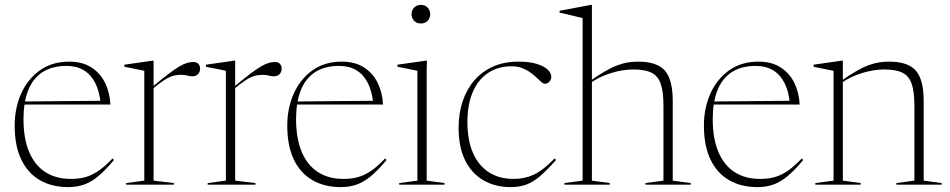

<svg xmlns="http://www.w3.org/2000/svg" viewBox="-20 -755 3884 785"><path d="M263.5 -503Q317 -503 353.5 -479.5Q390 -456 409.5 -416.5Q429 -377 431.5 -327.5H70.5V-340L400.5 -343L391.5 -332.5Q386.5 -382.5 369 -416.5Q351.5 -450.5 322.2 -468Q293 -485.5 252.5 -485.5Q191.5 -485.5 152.2 -459Q113 -432.5 94.5 -383.8Q76 -335 76 -268.5Q76 -189 99 -134.2Q122 -79.5 165.2 -51.5Q208.5 -23.5 270 -23.5Q302.5 -23.5 329 -30.8Q355.5 -38 382.2 -56.2Q409 -74.5 440 -107L446 -101Q411.5 -59.5 382.5 -35.2Q353.5 -11 324 -0.5Q294.5 10 258.5 10Q192 10 142.8 -18.5Q93.5 -47 66.8 -103Q40 -159 40 -241.5Q40 -312.5 66.2 -371.8Q92.5 -431 142.5 -467Q192.5 -503 263.5 -503Z M770 -501.5Q784 -501.5 791 -494Q798 -486.5 798 -474Q798 -460 789.2 -451.5Q780.5 -443 766.5 -443Q758 -443 752 -444.5Q746 -446 738.8 -447.5Q731.5 -449 719 -449Q701.5 -449 685.8 -444.2Q670 -439.5 650 -426.5Q630 -413.5 600 -388.5L598 -395.5Q639.5 -430.5 667.5 -451.8Q695.5 -473 714.2 -483.8Q733 -494.5 746 -498Q759 -501.5 770 -501.5ZM608 -399.5V-16.5L691 -6.5V0H495.5V-6.5L570 -16.5V-465.5Q563.5 -467 551.5 -469.5Q539.5 -472 523.2 -475.2Q507 -478.5 488.5 -482V-490.5L604 -507H608Z M1103.5 -501.5Q1117.5 -501.5 1124.5 -494Q1131.5 -486.5 1131.5 -474Q1131.5 -460 1122.8 -451.5Q1114 -443 1100 -443Q1091.5 -443 1085.5 -444.5Q1079.5 -446 1072.2 -447.5Q1065 -449 1052.5 -449Q1035 -449 1019.2 -444.2Q1003.5 -439.5 983.5 -426.5Q963.5 -413.5 933.5 -388.5L931.5 -395.5Q973 -430.5 1001 -451.8Q1029 -473 1047.8 -483.8Q1066.5 -494.5 1079.5 -498Q1092.5 -501.5 1103.5 -501.5ZM941.5 -399.5V-16.5L1024.5 -6.5V0H829V-6.5L903.5 -16.5V-465.5Q897 -467 885 -469.5Q873 -472 856.8 -475.2Q840.5 -478.5 822 -482V-490.5L937.5 -507H941.5Z M1378 -503Q1431.5 -503 1468 -479.5Q1504.5 -456 1524 -416.5Q1543.5 -377 1546 -327.5H1185V-340L1515 -343L1506 -332.5Q1501 -382.5 1483.5 -416.5Q1466 -450.5 1436.8 -468Q1407.5 -485.5 1367 -485.5Q1306 -485.5 1266.8 -459Q1227.5 -432.5 1209 -383.8Q1190.5 -335 1190.5 -268.5Q1190.5 -189 1213.5 -134.2Q1236.5 -79.5 1279.8 -51.5Q1323 -23.5 1384.5 -23.5Q1417 -23.5 1443.5 -30.8Q1470 -38 1496.8 -56.2Q1523.5 -74.5 1554.5 -107L1560.5 -101Q1526 -59.5 1497 -35.2Q1468 -11 1438.5 -0.5Q1409 10 1373 10Q1306.5 10 1257.2 -18.5Q1208 -47 1181.2 -103Q1154.5 -159 1154.5 -241.5Q1154.5 -312.5 1180.8 -371.8Q1207 -431 1257 -467Q1307 -503 1378 -503Z M1701 -659Q1683 -659 1672.8 -670.5Q1662.5 -682 1662.5 -697Q1662.5 -712 1672.8 -723.5Q1683 -735 1701 -735Q1718.5 -735 1728.8 -723.5Q1739 -712 1739 -697Q1739 -682 1728.8 -670.5Q1718.5 -659 1701 -659ZM1725.5 -507 1724.5 -469V-16.5L1797.5 -6.5V0H1612V-6.5L1686.5 -16.5V-465.5Q1681 -466.5 1667.5 -469.5Q1654 -472.5 1637.2 -475.8Q1620.5 -479 1605 -482V-490.5L1721.5 -507Z M2099 -503Q2144 -503 2173.8 -494Q2203.5 -485 2218.8 -470.8Q2234 -456.5 2234 -440.5Q2234 -433.5 2230.5 -427Q2227 -420.5 2221 -416.5Q2215 -412.5 2207.5 -412.5Q2201.5 -412.5 2193.2 -419.8Q2185 -427 2174 -437.5Q2163 -448 2148.2 -458.8Q2133.5 -469.5 2114.8 -476.8Q2096 -484 2072 -484Q2016.5 -484 1975.8 -457Q1935 -430 1913 -379Q1891 -328 1891 -255Q1891 -183 1913.2 -131Q1935.5 -79 1978 -51.2Q2020.5 -23.5 2080 -23.5Q2125 -23.5 2162.2 -40.8Q2199.5 -58 2247.5 -107L2253.5 -101Q2217 -59.5 2188.2 -35Q2159.5 -10.5 2131.5 -0.2Q2103.5 10 2068.5 10Q2004 10 1955.8 -18.2Q1907.5 -46.5 1881.2 -100.5Q1855 -154.5 1855 -232.5Q1855 -291 1871.5 -340.5Q1888 -390 1919.2 -426.2Q1950.5 -462.5 1995.8 -482.8Q2041 -503 2099 -503Z M2619 -6.5 2692.5 -16.5V-324Q2692.5 -381.5 2681 -413.5Q2669.5 -445.5 2642.8 -458.2Q2616 -471 2570 -471Q2526.5 -471 2478.8 -456.5Q2431 -442 2393.5 -415.5L2390.5 -422.5Q2426 -447.5 2453.8 -463.5Q2481.5 -479.5 2504.2 -488Q2527 -496.5 2547.5 -499.8Q2568 -503 2589.5 -503Q2666.5 -503 2698.5 -466.2Q2730.5 -429.5 2730.5 -342.5V-16.5L2804 -6.5V0H2619ZM2473 0H2287.5V-6.5L2362 -16.5V-681Q2355.5 -682.5 2340.8 -686.2Q2326 -690 2306.8 -694.5Q2287.5 -699 2268 -703.5V-711L2396 -735H2400V-680.5V-16.5L2473 -6.5Z M3081.5 -503Q3135 -503 3171.5 -479.5Q3208 -456 3227.5 -416.5Q3247 -377 3249.5 -327.5H2888.5V-340L3218.5 -343L3209.5 -332.5Q3204.5 -382.5 3187 -416.5Q3169.5 -450.5 3140.2 -468Q3111 -485.5 3070.5 -485.5Q3009.5 -485.5 2970.2 -459Q2931 -432.5 2912.5 -383.8Q2894 -335 2894 -268.5Q2894 -189 2917 -134.2Q2940 -79.5 2983.2 -51.5Q3026.5 -23.5 3088 -23.5Q3120.5 -23.5 3147 -30.8Q3173.5 -38 3200.2 -56.2Q3227 -74.5 3258 -107L3264 -101Q3229.5 -59.5 3200.5 -35.2Q3171.5 -11 3142 -0.5Q3112.5 10 3076.5 10Q3010 10 2960.8 -18.5Q2911.5 -47 2884.8 -103Q2858 -159 2858 -241.5Q2858 -312.5 2884.2 -371.8Q2910.5 -431 2960.5 -467Q3010.5 -503 3081.5 -503Z M3426 -423.5V-16.5L3499 -6.5V0H3313.5V-6.5L3388 -16.5V-465.5Q3380 -467 3360.2 -471Q3340.5 -475 3306.5 -482V-490.5L3422 -507H3426ZM3645 -6.5 3718.5 -16.5V-324Q3718.5 -381.5 3707 -413.5Q3695.5 -445.5 3668.8 -458.2Q3642 -471 3596 -471Q3552.5 -471 3504.8 -456.5Q3457 -442 3419.5 -415.5L3416.5 -422.5Q3452 -447.5 3479.8 -463.5Q3507.5 -479.5 3530.2 -488Q3553 -496.5 3573.5 -499.8Q3594 -503 3615.5 -503Q3692.5 -503 3724.5 -466.2Q3756.5 -429.5 3756.5 -342.5V-16.5L3830 -6.5V0H3645Z"/></svg>

Font: Newsreader 60pt ExtraLight
Style: Regular
Weight: 250
Designer: Hugues Gentile
Foundry: Production Type
Version: Version 1.003